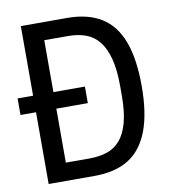

<svg xmlns="http://www.w3.org/2000/svg" viewBox="-78 -755 730 822"><g transform="rotate(-10 286.5 -343.5)"><path d="M0 -312V-384H292.6V-312ZM67.4 0V-686.5H268.9Q356.9 -686.5 415.5 -651Q474.2 -615.5 503.3 -540.2Q532.5 -464.9 532.5 -343.5Q532.5 -225.1 503.1 -148.6Q473.6 -72.1 415.2 -36Q356.8 0 267.4 0ZM155.7 -77.4H258.4Q301.3 -77.4 335 -88.5Q368.6 -99.7 392.4 -127.2Q416.1 -154.6 428.9 -201.7Q441.6 -248.9 441.6 -320.3V-359.6Q441.6 -431.1 428.9 -479.2Q416.1 -527.3 392.6 -556.3Q369.1 -585.3 335.4 -597.5Q301.8 -609.6 258.4 -609.6H155.7Z"/></g></svg>

Font: Archivo SemiBold Condensed
Style: Regular
Weight: 600
Width: 3
Version: Version 2.001